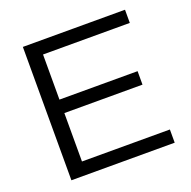

<svg xmlns="http://www.w3.org/2000/svg" viewBox="-122 -807 924 928"><g transform="rotate(-20 339.5 -343.0)"><path d="M90.8 0V-686H616.2V-618.2H169.9V-386.2H571.8V-316.9H169.9V-67.9H622.1V0Z"/></g></svg>

Font: Archivo Light
Style: Regular
Weight: 300
Designer: Hector Gatti
Foundry: Omnibus-Type
Version: Version 2.001